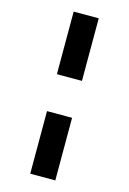

<svg xmlns="http://www.w3.org/2000/svg" viewBox="-129 -922 661 984"><g transform="rotate(15 201.5 -430.0)"><path d="M135 -528V-860H268V-528ZM135 0V-332H268V0Z"/></g></svg>

Font: Spartan Thin
Style: Bold
Weight: 700
Version: Version 1.004